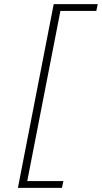

<svg xmlns="http://www.w3.org/2000/svg" viewBox="-20 -758 495 933"><path d="M241 -738H280L106 155H67ZM94 122H288L281 155H87ZM261 -738H455L448 -705H254Z"/></svg>

Font: REM Medium Thin
Style: Italic
Weight: 250
Italic angle: -11°
Version: Version 1.005;gftools[0.9.28]